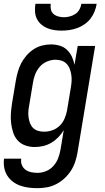

<svg xmlns="http://www.w3.org/2000/svg" viewBox="-29 -760 549 1003"><path d="M167 223Q143 223 120 220Q97 217 76 209.5Q55 202 37.5 188.5Q20 175 8.5 156.5Q-3 138 -7 115.5Q-11 93 -8 69H82Q79 86 85 101.5Q91 117 104 126.5Q117 136 133.5 139.5Q150 143 167 143Q189 143 211.5 134Q234 125 250 107Q266 89 274.5 67Q283 45 287 22L304 -80Q292 -60 275.5 -43Q259 -26 238.5 -14Q218 -2 196 3Q174 8 152 8Q126 8 102.5 -0.5Q79 -9 63 -27Q47 -45 39.5 -68.5Q32 -92 29 -117.5Q26 -143 28 -169Q30 -195 34 -221L54 -341Q58 -363 64.5 -386Q71 -409 82 -430Q93 -451 109.5 -470Q126 -489 146.5 -502.5Q167 -516 190.5 -522Q214 -528 237 -528Q260 -528 282.5 -521.5Q305 -515 321 -499.5Q337 -484 346.5 -464Q356 -444 360 -421L377 -520H468L376 36Q372 60 364 84.5Q356 109 342 131Q328 153 308 171.5Q288 190 264.5 202Q241 214 216 218.5Q191 223 167 223ZM201 -72Q223 -72 244.5 -79.5Q266 -87 282.5 -103Q299 -119 308 -140Q317 -161 321 -182L341 -302Q344 -319 345 -336Q346 -353 343.5 -369Q341 -385 335.5 -400Q330 -415 319 -426.5Q308 -438 293 -443Q278 -448 261 -448Q239 -448 216.5 -438.5Q194 -429 178.5 -411Q163 -393 154.5 -371Q146 -349 143 -327L123 -207Q120 -192 119 -176Q118 -160 120.5 -144.5Q123 -129 128.5 -115Q134 -101 144.5 -91Q155 -81 170 -76.5Q185 -72 201 -72ZM293 -600Q273 -600 253.5 -603Q234 -606 216.5 -613.5Q199 -621 185 -633.5Q171 -646 163 -663Q155 -680 154 -700Q153 -720 156 -740H236Q234 -725 237 -710.5Q240 -696 250.5 -687Q261 -678 275.5 -674Q290 -670 305 -670Q320 -670 335.5 -674Q351 -678 364.5 -687Q378 -696 386 -710.5Q394 -725 396 -740H476Q473 -720 465 -700Q457 -680 444 -663Q431 -646 413 -633.5Q395 -621 374.5 -613.5Q354 -606 333.5 -603Q313 -600 293 -600Z"/></svg>

Font: Iosevka Curly Medium
Style: Italic
Weight: 500
Italic angle: -9°
Monospace: yes
Designer: Belleve Invis
Foundry: Belleve Invis
Version: Version 22.1.2; ttfautohint (v1.8.4)